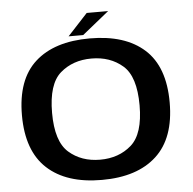

<svg xmlns="http://www.w3.org/2000/svg" viewBox="-51 -758 818 813"><g transform="rotate(-5 358.0 -351.0)"><path d="M350 4.5Q500.5 4.5 582.2 -70.8Q664 -146 664 -297.5Q664 -449.5 582.2 -523.2Q500.5 -597 350 -597Q199.5 -597 117.8 -523.2Q36 -449.5 36 -297.5Q36 -146 117.8 -70.8Q199.5 4.5 350 4.5ZM350 -81.5Q270.5 -81.5 217.2 -128.2Q164 -175 164 -296.5Q164 -419 217.2 -465.2Q270.5 -511.5 350 -511.5Q429.5 -511.5 482.8 -465.2Q536 -419 536 -296.5Q536 -175 482.8 -128.2Q429.5 -81.5 350 -81.5ZM262 -613.5H324L438 -705.5H347Z"/></g></svg>

Font: Anybody SemiExpanded Medium
Style: Regular
Weight: 500
Width: 6
Version: Version 1.113;gftools[0.9.25]